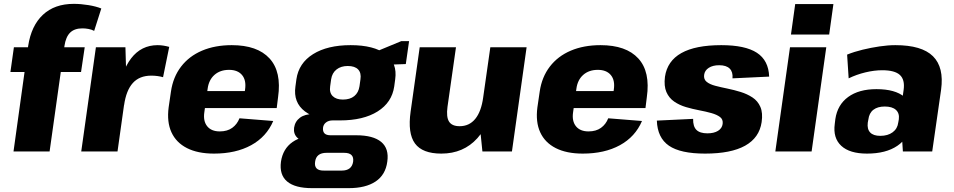

<svg xmlns="http://www.w3.org/2000/svg" viewBox="-20 -785 4942 995"><path d="M126 -547Q142 -652 202.5 -708.5Q263 -765 362 -765Q399 -765 438.5 -758.5Q478 -752 505 -741L468 -625Q455 -632 438.5 -635Q422 -638 407 -638Q366 -638 343.5 -616Q321 -594 314 -547L237 0H50ZM52 -540H419L400 -412H34Z M477 -540H630L636 -335L589 0H401ZM588 -281Q607 -414 659.5 -482.5Q712 -551 797 -551Q812 -551 827.5 -548.5Q843 -546 857 -542L825 -385Q796 -393 764 -393Q703 -393 668.5 -355Q634 -317 623 -240Z M1089 11Q1005 11 949 -17.5Q893 -46 868.5 -99.5Q844 -153 854 -229L866 -311Q877 -386 918.5 -440Q960 -494 1027 -522.5Q1094 -551 1181 -551Q1314 -551 1377 -482Q1440 -413 1421 -281L1414 -225H1008L1020 -313H1278L1244 -279L1250 -321Q1257 -369 1234.5 -396Q1212 -423 1167 -423Q1121 -423 1091.5 -397Q1062 -371 1056 -325L1039 -204Q1032 -158 1053.5 -131Q1075 -104 1119 -104Q1158 -104 1183.5 -122.5Q1209 -141 1221 -172L1396 -158Q1361 -76 1281.5 -32.5Q1202 11 1089 11Z M1742 -161Q1622 -161 1560.5 -207.5Q1499 -254 1511 -337L1516 -374Q1528 -458 1602.5 -504.5Q1677 -551 1797 -551Q1918 -551 1979 -504.5Q2040 -458 2028 -374L2023 -337Q2011 -254 1937 -207.5Q1863 -161 1742 -161ZM1597 190Q1509 190 1468 155.5Q1427 121 1436 53Q1446 -14 1496 -49Q1546 -84 1635 -84H1826Q1914 -84 1955.5 -49.5Q1997 -15 1987 53Q1978 121 1926.5 155.5Q1875 190 1787 190ZM1751 99Q1803 99 1810 53Q1813 30 1801.5 18.5Q1790 7 1764 7H1672Q1619 7 1613 53Q1606 100 1659 99ZM1583 -51Q1542 -51 1521 -71Q1500 -91 1504 -123Q1509 -156 1534.5 -175Q1560 -194 1604 -194H1747L1742 -161H1704Q1683 -161 1669.5 -150.5Q1656 -140 1654 -123Q1652 -104 1661.5 -94Q1671 -84 1693 -84H1731L1727 -51ZM1757 -269Q1794 -269 1816 -287Q1838 -305 1843 -338L1848 -374Q1853 -407 1836 -425Q1819 -443 1782 -443Q1747 -443 1724 -425Q1701 -407 1696 -374L1691 -338Q1686 -305 1704 -287Q1722 -269 1757 -269ZM1898 -505 2060 -572H2100L2083 -453L1890 -446Z M2299 -231Q2292 -179 2307 -155Q2322 -131 2362 -131Q2412 -131 2443 -169Q2474 -207 2484 -280L2555 -359L2547 -300Q2526 -149 2454 -69Q2382 11 2267 11Q2169 11 2130.5 -41.5Q2092 -94 2108 -207L2155 -540H2343ZM2633 0H2480L2465 -147L2521 -540H2709Z M3000 11Q2916 11 2860 -17.5Q2804 -46 2779.5 -99.5Q2755 -153 2765 -229L2777 -311Q2788 -386 2829.5 -440Q2871 -494 2938 -522.5Q3005 -551 3092 -551Q3225 -551 3288 -482Q3351 -413 3332 -281L3325 -225H2919L2931 -313H3189L3155 -279L3161 -321Q3168 -369 3145.5 -396Q3123 -423 3078 -423Q3032 -423 3002.5 -397Q2973 -371 2967 -325L2950 -204Q2943 -158 2964.5 -131Q2986 -104 3030 -104Q3069 -104 3094.5 -122.5Q3120 -141 3132 -172L3307 -158Q3272 -76 3192.5 -32.5Q3113 11 3000 11Z M3634 11Q3506 11 3446.5 -30Q3387 -71 3384 -160L3572 -169Q3571 -130 3589 -112Q3607 -94 3646 -94Q3680 -94 3701 -107Q3722 -120 3725 -143Q3728 -166 3711.5 -178.5Q3695 -191 3666.5 -199Q3638 -207 3603.5 -213.5Q3569 -220 3535 -230Q3501 -240 3474 -258.5Q3447 -277 3433.5 -308Q3420 -339 3426 -387Q3438 -469 3511 -510Q3584 -551 3718 -551Q3842 -551 3902.5 -511.5Q3963 -472 3966 -388L3776 -379Q3779 -412 3761.5 -429.5Q3744 -447 3707 -447Q3674 -447 3653 -433.5Q3632 -420 3629 -397Q3626 -374 3642 -361Q3658 -348 3686.5 -340.5Q3715 -333 3749.5 -326Q3784 -319 3818 -308.5Q3852 -298 3879.5 -280Q3907 -262 3920.5 -231Q3934 -200 3927 -152Q3915 -71 3841.5 -30Q3768 11 3634 11Z M4262 -540 4186 0H3998L4074 -540ZM4299 -764 4277 -606H4079L4101 -764Z M4646 -201 4663 -320Q4670 -372 4643.5 -396.5Q4617 -421 4552 -421Q4511 -421 4465 -410Q4419 -399 4378 -379L4370 -502Q4407 -517 4450.5 -527.5Q4494 -538 4538 -544.5Q4582 -551 4620 -551Q4757 -551 4815 -493.5Q4873 -436 4857 -320L4811 0H4659ZM4473 11Q4383 11 4339.5 -29.5Q4296 -70 4306 -143L4309 -168Q4320 -242 4375.5 -282.5Q4431 -323 4522 -323Q4619 -323 4666.5 -283Q4714 -243 4704 -170L4700 -144Q4690 -70 4630.5 -29.5Q4571 11 4473 11ZM4542 -81Q4581 -81 4606 -99.5Q4631 -118 4635 -150L4638 -167Q4642 -198 4623 -215.5Q4604 -233 4565 -233Q4528 -233 4506 -216Q4484 -199 4480 -165L4477 -149Q4473 -116 4489.5 -98.5Q4506 -81 4542 -81Z"/></svg>

Font: Pathway Extreme SemiCondensed ExtraBold
Style: Italic
Weight: 800
Width: 4
Italic angle: -8°
Version: Version 1.001;gftools[0.9.26]